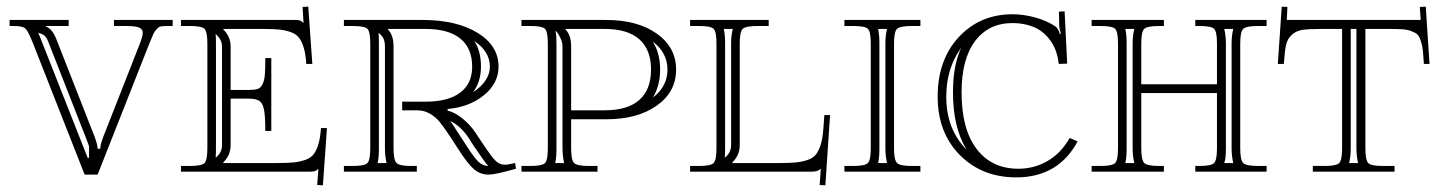

<svg xmlns="http://www.w3.org/2000/svg" viewBox="-20 -515 4325 576"><path d="M118.2 -435.1Q136.7 -428.7 148.9 -397.9L264.2 -104Q272.9 -79.6 272.9 -68.8H280.8Q280.8 -81.1 290 -105L399.9 -384.8Q408.2 -407.2 408.2 -416Q408.2 -428.2 396.7 -432.6Q385.3 -437 357.9 -437H321.8V-455.1H498V-437H484.9Q470.7 -437 463.6 -436Q456.5 -435.1 450 -427.7Q443.4 -420.4 440.2 -413.3Q437 -406.2 428.2 -384.8L272.9 8.8H233.9L79.1 -384.8Q64.5 -421.4 56.4 -429.2Q48.3 -437 22 -437H8.8V-455.1H186V-437H118.2ZM247.1 -76.2Q246.6 -77.1 244.6 -83Q242.7 -88.9 240.2 -95.2L125 -389.2Q123 -394 121.3 -397.5Q119.6 -400.9 117.4 -403.3Q115.2 -405.8 114 -407.5Q112.8 -409.2 109.9 -410.6Q106.9 -412.1 105.7 -412.6Q104.5 -413.1 100.1 -414.8Q95.7 -416.5 94.2 -417Q100.6 -404.3 104 -394L243.2 -41L247.1 -42Z M522.9 -455.1H864.7Q876 -455.1 880.4 -453.4Q884.8 -451.7 890.6 -445.8L887.7 -494.1L904.8 -495.1L917 -323.2H898.9Q897 -352.1 891.6 -370.6Q886.2 -389.2 877.7 -400.9Q869.1 -412.6 852.8 -418.5Q836.4 -424.3 817.6 -426.3Q798.8 -428.2 768.1 -428.2H649.9V-426.8Q671.9 -404.8 671.9 -376V-245.1H723.6Q742.2 -245.1 751.5 -247.6Q760.7 -250 766.8 -261Q772.9 -272 774.4 -289.3Q775.9 -306.6 775.9 -340.8H793.9V-122.1H775.9Q775.9 -167 772 -186.3Q768.1 -205.6 758.1 -212.4Q748 -219.2 723.6 -219.2H671.9V-79.1Q671.9 -49.8 649.9 -27.8V-25.9H812Q842.8 -25.9 861.6 -27.8Q880.4 -29.8 896.7 -35.6Q913.1 -41.5 921.6 -53.2Q930.2 -64.9 935.5 -83.5Q940.9 -102.1 942.9 -130.9H960.9L948.7 41L931.6 40L935.1 -8.8Q929.7 -3.4 925 -1.7Q920.4 0 908.7 0H522.9V-17.1H549.8Q585 -17.1 593.5 -25.9Q602.1 -34.7 602.1 -69.8V-384.8Q602.1 -419.9 593.5 -428.5Q585 -437 549.8 -437H522.9ZM646 -79.1V-376Q646 -394 631.8 -408.2L627 -413.1Q627.9 -401.9 627.9 -384.8V-69.8Q627.9 -51.8 627 -42L631.8 -45.9Q646 -60.1 646 -79.1Z M1011.7 -455.1H1247.6Q1349.6 -455.1 1412.6 -416.5Q1475.6 -377.9 1475.6 -314.9Q1475.6 -265.1 1431.9 -229.5Q1388.2 -193.8 1322.8 -188V-183.1Q1343.3 -178.7 1367.2 -159.7Q1391.1 -140.6 1407.7 -115.2L1423.8 -90.8Q1456.5 -41.5 1467.8 -31.7Q1479.5 -21 1492.7 -21H1500.5L1525.4 -25.9L1527.8 -8.8Q1466.3 8.8 1445.8 8.8Q1420.4 8.8 1401.4 -7.8Q1382.3 -24.4 1353.5 -69.8L1328.6 -107.9Q1309.6 -136.7 1297.6 -150.9Q1285.6 -165 1268.6 -174.6Q1251.5 -184.1 1230.5 -184.1H1186.5V-210H1256.8Q1324.7 -210 1360.6 -237.1Q1396.5 -264.2 1396.5 -314.9Q1396.5 -370.6 1360.8 -399.4Q1325.2 -428.2 1256.8 -428.2H1143.6V-426.8Q1160.6 -409.7 1160.6 -376V-69.8Q1160.6 -34.7 1169.7 -25.9Q1178.7 -17.1 1213.9 -17.1H1230.5V0H1011.7V-17.1H1038.6Q1073.7 -17.1 1082.3 -25.9Q1090.8 -34.7 1090.8 -69.8V-384.8Q1090.8 -419.9 1082.3 -428.5Q1073.7 -437 1038.6 -437H1011.7ZM1444.8 -17.1Q1436 -25.9 1401.9 -76.2L1386.7 -100.1Q1361.8 -137.7 1330.6 -151.9Q1339.4 -140.6 1350.6 -122.1L1375.5 -84Q1401.4 -43 1415 -30Q1428.7 -17.1 1444.8 -17.1ZM1399.4 -238.8Q1422.9 -253.4 1436.3 -273.4Q1449.7 -293.5 1449.7 -314.9Q1449.7 -360.4 1402.8 -392.1Q1422.9 -362.3 1422.9 -314.9Q1422.9 -270 1399.4 -238.8ZM1115.7 -415Q1116.7 -409.2 1116.7 -384.8V-69.8Q1116.7 -42 1112.8 -25.9H1139.6Q1134.8 -47.9 1134.8 -69.8V-376Q1134.8 -397.9 1124.5 -408.2L1116.7 -416Z M1676.3 -428.2V-426.8Q1693.4 -409.7 1693.4 -376V-184.1H1794.4Q1862.8 -184.1 1897.9 -215.1Q1933.1 -246.1 1933.1 -306.2Q1933.1 -366.2 1897.9 -397.2Q1862.8 -428.2 1794.4 -428.2ZM1544.4 -455.1H1798.3Q1892.6 -455.1 1950.4 -414.1Q2008.3 -373 2008.3 -306.2Q2008.3 -239.3 1950.4 -198.2Q1892.6 -157.2 1798.3 -157.2H1693.4V-69.8Q1693.4 -34.7 1702.4 -25.9Q1711.4 -17.1 1746.6 -17.1H1772.5V0H1544.4V-17.1H1571.3Q1606.4 -17.1 1615 -25.9Q1623.5 -34.7 1623.5 -69.8V-384.8Q1623.5 -419.9 1615 -428.5Q1606.4 -437 1571.3 -437H1544.4ZM1667.5 -376Q1667.5 -386.7 1662.6 -397.9Q1657.7 -409.2 1653.3 -415.3Q1648.9 -421.4 1646.5 -422.9Q1649.4 -408.7 1649.4 -384.8V-69.8Q1649.4 -42 1645.5 -25.9H1672.4Q1667.5 -47.9 1667.5 -69.8ZM1938.5 -222.2Q1982.4 -255.4 1982.4 -306.2Q1982.4 -356.9 1938.5 -390.1Q1960.4 -354.5 1960.4 -306.2Q1960.4 -257.8 1938.5 -222.2Z M2129.4 -69.8V-384.8Q2129.4 -419.9 2120.8 -428.5Q2112.3 -437 2077.1 -437H2050.3V-455.1H2286.1V-437H2252.4Q2217.3 -437 2208.3 -428.5Q2199.2 -419.9 2199.2 -384.8V-79.1Q2199.2 -49.8 2177.2 -27.8V-25.9H2319.3Q2350.1 -25.9 2368.9 -27.8Q2387.7 -29.8 2404.1 -35.6Q2420.4 -41.5 2429 -53.2Q2437.5 -64.9 2442.9 -83.5Q2448.2 -102.1 2450.2 -130.9L2453.1 -169.9H2470.2L2456.1 41L2439 40L2442.4 -8.8Q2433.6 0 2415 0H2050.3V-17.1H2077.1Q2112.3 -17.1 2120.8 -25.9Q2129.4 -34.7 2129.4 -69.8ZM2151.4 -428.2Q2155.3 -410.6 2155.3 -384.8V-69.8Q2155.3 -51.8 2154.3 -42L2159.2 -45.9Q2173.3 -60.1 2173.3 -79.1V-384.8Q2173.3 -407.7 2178.2 -428.2Z M2513.2 0V-17.1H2540Q2575.2 -17.1 2583.7 -25.9Q2592.3 -34.7 2592.3 -69.8V-384.8Q2592.3 -419.9 2583.7 -428.5Q2575.2 -437 2540 -437H2513.2V-455.1H2741.2V-437H2715.3Q2680.2 -437 2671.1 -428.5Q2662.1 -419.9 2662.1 -384.8V-69.8Q2662.1 -34.7 2671.1 -25.9Q2680.2 -17.1 2715.3 -17.1H2741.2V0ZM2614.3 -428.2Q2618.2 -410.6 2618.2 -384.8V-69.8Q2618.2 -42 2614.3 -25.9H2641.1Q2636.2 -47.9 2636.2 -69.8V-384.8Q2636.2 -407.7 2641.1 -428.2Z M3212.9 -90.8Q3154.8 17.1 3028.8 17.1Q2925.8 17.1 2859.4 -50Q2793 -117.2 2793 -225.1Q2793 -335.4 2856.4 -403.8Q2919.9 -472.2 3017.6 -472.2Q3049.8 -472.2 3084.5 -462.9Q3119.1 -453.6 3146 -436Q3154.8 -429.7 3159.7 -413.1H3162.6Q3157.7 -430.2 3157.7 -438L3156.7 -480L3173.8 -481L3181.6 -324.2L3156.7 -323.2L3155.8 -326.2Q3150.9 -367.2 3129.9 -395Q3108.9 -422.9 3080.3 -434.3Q3051.8 -445.8 3017.6 -445.8Q2945.8 -445.8 2905.3 -391.8Q2864.7 -337.9 2864.7 -237.8Q2864.7 -127.4 2909.9 -68.1Q2955.1 -8.8 3034.7 -8.8Q3083.5 -8.8 3123.8 -32.7Q3164.1 -56.6 3189 -101.1ZM2863.8 -372.1Q2818.8 -310.5 2818.8 -225.1Q2818.8 -127 2879.9 -65.9Q2838.9 -132.3 2838.9 -237.8Q2838.9 -319.3 2863.8 -372.1Z M3403.8 -384.8V-262.2H3630.9V-384.8Q3630.9 -419.9 3622.3 -428.5Q3613.8 -437 3578.6 -437H3565.9V-455.1H3779.8V-437H3753.9Q3718.8 -437 3709.7 -428.5Q3700.7 -419.9 3700.7 -384.8V-69.8Q3700.7 -34.7 3709.7 -25.9Q3718.8 -17.1 3753.9 -17.1H3779.8V0H3565.9V-17.1H3578.6Q3613.8 -17.1 3622.3 -25.9Q3630.9 -34.7 3630.9 -69.8V-235.8H3403.8V-69.8Q3403.8 -34.7 3412.8 -25.9Q3421.9 -17.1 3457 -17.1H3471.7V0H3254.9V-17.1H3281.7Q3316.9 -17.1 3325.4 -25.9Q3334 -34.7 3334 -69.8V-384.8Q3334 -419.9 3325.4 -428.5Q3316.9 -437 3281.7 -437H3254.9V-455.1H3471.7V-437H3457Q3421.9 -437 3412.8 -428.5Q3403.8 -419.9 3403.8 -384.8ZM3377.9 -384.8Q3377.9 -407.7 3382.8 -428.2H3356Q3359.9 -410.6 3359.9 -384.8V-69.8Q3359.9 -42 3356 -25.9H3382.8Q3377.9 -47.9 3377.9 -69.8ZM3652.8 -428.2Q3657.7 -406.2 3657.7 -384.8V-69.8Q3657.7 -40 3652.8 -25.9H3679.7Q3674.8 -47.9 3674.8 -69.8V-384.8Q3674.8 -407.7 3679.7 -428.2Z M3840.3 -455.1H4242.2L4239.3 -494.1L4257.3 -495.1L4268.6 -323.2H4251.5Q4250 -350.1 4248.5 -364Q4247.1 -377.9 4242.4 -392.1Q4237.8 -406.2 4232.2 -411.6Q4226.6 -417 4214.1 -421.6Q4201.7 -426.3 4186.8 -427.2Q4171.9 -428.2 4146.5 -428.2H4076.2V-69.8Q4076.2 -34.7 4084.7 -25.9Q4093.3 -17.1 4128.4 -17.1H4163.6V0H3918.5V-17.1H3953.6Q3988.8 -17.1 3997.6 -25.9Q4006.3 -34.7 4006.3 -69.8V-428.2H3945.3Q3907.2 -428.2 3888.2 -425.5Q3869.1 -422.9 3855.7 -410.9Q3842.3 -398.9 3838.1 -379.9Q3834 -360.8 3831.5 -323.2H3813.5L3825.2 -495.1L3842.3 -494.1ZM4049.3 -428.2H4032.2V-69.8Q4032.2 -46.4 4027.3 -25.9H4054.2Q4049.3 -47.9 4049.3 -69.8Z"/></svg>

Font: FoglihtenNo01
Style: Regular
Weight: 500
Version: Version 0.61